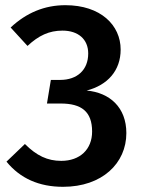

<svg xmlns="http://www.w3.org/2000/svg" viewBox="-20 -705 550 740"><path d="M232 -685C152 -685 82 -656 21 -599L86 -528C129 -568 169 -587 221 -587C281 -587 320 -554 320 -499C320 -435 277 -397 212 -397H176L161 -306H214C294 -306 335 -275 335 -198C335 -129 288 -85 216 -85C163 -85 121 -105 76 -150L5 -82C58 -17 131 15 223 15C374 15 467 -76 467 -192C467 -291 403 -348 314 -356C395 -377 445 -433 445 -514C445 -608 368 -685 232 -685Z"/></svg>

Font: Fira Sans Medium
Style: Regular
Weight: 500
Designer: Carrois Corporate & Edenspiekermann AG
Foundry: Carrois Corporate GbR & Edenspiekermann AG
Version: Version 4.203